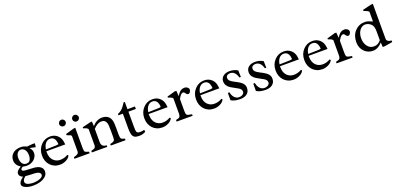

<svg xmlns="http://www.w3.org/2000/svg" viewBox="17 -1729 6149 2958"><g transform="rotate(-20 3091.0 -250.5)"><path d="M146.5 -7.3Q99.1 32.2 99.1 66.9Q99.1 120.1 203.1 129.9Q216.8 130.9 234.1 130.9Q251.5 130.9 280 126.7Q308.6 122.6 333 113.3Q390.6 92.3 390.6 57.6Q390.6 1.5 272 -0.5L233.4 -1Q200.2 -2 146.5 -7.3ZM139.2 -308.6Q139.2 -283.2 144.5 -260.3Q149.9 -237.3 161.1 -219.7Q186 -182.6 231.4 -182.6Q290 -182.6 304.7 -247.6Q309.6 -267.6 309.6 -294.7Q309.6 -321.8 302.5 -345Q295.4 -368.2 283.2 -383.8Q257.8 -416 217.8 -416Q184.1 -416 162.1 -386.7Q139.2 -356.4 139.2 -308.6ZM232.4 -452.1Q279.3 -452.1 329.1 -426.3L365.2 -430.7Q404.3 -435.5 421.9 -435.5Q443.4 -435.5 458 -433.6L450.7 -371.6Q425.3 -377.9 394 -384.8L356.4 -392.1Q384.3 -355 389.6 -336.9Q395 -318.8 395 -293Q395 -267.1 379.9 -238Q364.7 -209 339.8 -189.5Q291 -150.4 222.2 -150.4Q197.8 -150.4 159.7 -159.2Q153.8 -154.8 147.7 -151.4Q141.6 -147.9 136.7 -143.6Q125 -133.8 125 -119.9Q125 -106 137.9 -100.1Q150.9 -94.2 175.8 -91.8Q200.7 -89.4 236.6 -88.1Q272.5 -86.9 310.3 -84Q348.1 -81.1 373.5 -73.2Q398.9 -65.4 417.5 -51.8Q457 -23.4 457 25.4Q457 91.8 384.8 132.8Q316.4 171.4 214.4 171.4Q132.3 171.4 81.1 145Q35.6 121.6 35.6 89.8Q35.6 42.5 110.4 -11.7Q52.2 -36.1 52.2 -79.6Q52.2 -117.7 100.6 -151.4Q115.2 -161.6 132.8 -171.9Q52.2 -218.3 52.2 -299.3Q52.2 -366.2 100.1 -409.2Q147.5 -452.1 232.4 -452.1Z M794.4 -297.9Q787.1 -419.4 700.2 -419.4Q652.8 -419.4 622.1 -379.9Q593.3 -343.8 585.9 -285.6L758.3 -290Q781.2 -291 794.4 -297.9ZM866.2 -94.2 880.4 -80.6Q862.3 -38.1 810.1 -13.2Q762.2 9.8 713.1 9.8Q664.1 9.8 624.8 -6.8Q585.4 -23.4 556.6 -53.7Q496.1 -117.2 496.1 -218.3Q496.1 -319.8 561.5 -387.7Q623 -452.1 711.4 -452.1Q781.7 -452.1 829.1 -410.2Q876 -369.1 885.7 -302.7Q891.1 -277.8 891.1 -261.2V-256.8H582.5Q582 -252.9 582 -249.5Q582 -246.1 582 -242.7Q582 -151.4 630.9 -103Q675.3 -59.1 741.5 -59.1Q807.6 -59.1 866.2 -94.2Z M950.2 0Q949.2 -3.9 949.2 -8.8V-24.4Q957 -28.8 971.2 -32.7Q985.4 -36.6 999.5 -43Q1033.2 -58.6 1033.2 -88.4V-345.2Q1024.9 -359.4 1004.9 -366Q984.9 -372.6 974.6 -376.2Q964.4 -379.9 959 -386.2Q959 -393.6 960 -403.3L1095.2 -442.4L1124 -445.3V-107.4Q1124 -82 1127.4 -67.9Q1130.9 -53.7 1140.1 -47.1Q1149.4 -40.5 1160.6 -36.9Q1171.9 -33.2 1182.9 -30.8Q1193.8 -28.3 1199.2 -24.4Q1199.2 -12.7 1198.2 0ZM1001 -619.6Q1016.6 -604 1016.6 -587.4Q1016.6 -570.8 1012.5 -561Q1008.3 -551.3 1001 -543.9Q984.9 -528.8 968.5 -528.8Q952.1 -528.8 942.4 -533Q932.6 -537.1 925.3 -543.9Q910.2 -559.6 910.2 -576.2Q910.2 -592.8 914.3 -602.5Q918.5 -612.3 925.5 -619.6Q932.6 -627 942.4 -631.1Q952.1 -635.3 963.1 -635.3Q974.1 -635.3 983.9 -631.1Q993.7 -627 1001 -619.6ZM1177.7 -635.3Q1200.2 -635.3 1211.4 -624Q1231.4 -604 1231.4 -587.4Q1231.4 -570.8 1227.3 -561Q1223.1 -551.3 1215.8 -543.9Q1199.7 -528.8 1177.7 -528.8Q1155.8 -528.8 1144.5 -540Q1125 -559.6 1125 -576.2Q1125 -592.8 1129.2 -602.5Q1133.3 -612.3 1140.1 -619.6Q1155.3 -635.3 1177.7 -635.3Z M1531.7 -399.4Q1470.2 -399.4 1401.9 -326.2V-108.4Q1401.9 -47.4 1451.2 -31.2Q1467.3 -26.4 1487.8 -24.4L1486.8 0H1235.4Q1234.9 -1.5 1234.9 -4.9V-21.5Q1234.9 -23.9 1235.4 -26.4Q1276.9 -36.1 1288.1 -43.5Q1311 -58.6 1311 -90.3V-355Q1299.8 -377 1233.4 -396L1234.9 -412.6L1368.2 -445.8L1397.9 -447.8L1403.3 -368.7Q1445.3 -425.3 1513.2 -445.3Q1536.6 -452.1 1562 -452.1Q1632.3 -452.1 1671.6 -412.8Q1710.9 -373.5 1714.4 -292.5Q1715.8 -260.7 1715.8 -228.5V-119.6Q1715.8 -63 1730.5 -48.3Q1738.8 -40.5 1752.4 -36.9Q1766.1 -33.2 1786.6 -26.4Q1787.1 -23.9 1787.1 -21.5V-15.6L1786.6 -4.9V0H1545.9Q1544.9 -5.4 1544.9 -12.7V-24.4Q1554.2 -27.8 1566.7 -30.8Q1579.1 -33.7 1590.8 -38.6Q1617.7 -50.3 1622.1 -72.8Q1624.5 -86.4 1624.5 -110.4V-219.2Q1624.5 -315.4 1614.3 -343.5Q1604 -371.6 1585.2 -385.5Q1566.4 -399.4 1531.7 -399.4Z M1966.8 -561Q1978 -561 1978 -542V-439H2100.6V-397.9H1979V-153.3Q1979 -82.5 1986.6 -67.4Q1994.1 -52.2 2007.1 -47.1Q2020 -42 2049.8 -42Q2079.6 -42 2111.8 -52.7L2115.7 -17.1Q2063.5 9.8 2016.4 9.8Q1969.2 9.8 1946.5 1.2Q1923.8 -7.3 1911.1 -26.4Q1887.7 -61 1887.7 -154.8V-397.9H1814.9V-419.4Q1879.9 -445.8 1919.9 -502.4Q1931.6 -519 1942.1 -535.6Q1952.6 -552.2 1957.3 -556.6Q1961.9 -561 1966.8 -561Z M2472.2 -297.9Q2464.8 -419.4 2377.9 -419.4Q2330.6 -419.4 2299.8 -379.9Q2271 -343.8 2263.7 -285.6L2436 -290Q2459 -291 2472.2 -297.9ZM2543.9 -94.2 2558.1 -80.6Q2540 -38.1 2487.8 -13.2Q2439.9 9.8 2390.9 9.8Q2341.8 9.8 2302.5 -6.8Q2263.2 -23.4 2234.4 -53.7Q2173.8 -117.2 2173.8 -218.3Q2173.8 -319.8 2239.3 -387.7Q2300.8 -452.1 2389.2 -452.1Q2459.5 -452.1 2506.8 -410.2Q2553.7 -369.1 2563.5 -302.7Q2568.8 -277.8 2568.8 -261.2V-256.8H2260.3Q2259.8 -252.9 2259.8 -249.5Q2259.8 -246.1 2259.8 -242.7Q2259.8 -151.4 2308.6 -103Q2353 -59.1 2419.2 -59.1Q2485.4 -59.1 2543.9 -94.2Z M2700.2 -353Q2686.5 -376 2623.5 -393.1L2624.5 -410.2L2754.4 -447.3H2782.2L2790 -357.4Q2830.6 -431.2 2879.4 -445.3Q2896 -449.7 2912.8 -449.7Q2929.7 -449.7 2942.4 -444.8Q2955.1 -439.9 2964.4 -432.1Q2983.9 -415.5 2983.9 -396Q2983.9 -380.9 2976.1 -366.7Q2961.4 -337.9 2943.6 -337.9Q2925.8 -337.9 2917 -345.7Q2908.2 -353.5 2901.9 -362.8Q2895.5 -372.1 2888.9 -379.9Q2882.3 -387.7 2869.6 -387.7Q2856.9 -387.7 2845.9 -380.6Q2835 -373.5 2825.7 -362.3Q2816.4 -351.1 2808.1 -336.9Q2799.8 -322.8 2791.5 -309.1V-127.4Q2791.5 -82 2795.7 -66.4Q2799.8 -50.8 2809.8 -44.7Q2819.8 -38.6 2833.3 -35.4Q2846.7 -32.2 2861.3 -30.3Q2876 -28.3 2887.2 -24.4L2886.7 -9.3V0H2625Q2624.5 -2 2624.5 -5.9V-22.9Q2624.5 -25.4 2625 -26.4Q2641.6 -31.2 2655.5 -34.2Q2669.4 -37.1 2679.2 -43.9Q2700.2 -58.1 2700.2 -105Z M3320.3 -297.9Q3313 -419.4 3226.1 -419.4Q3178.7 -419.4 3147.9 -379.9Q3119.1 -343.8 3111.8 -285.6L3284.2 -290Q3307.1 -291 3320.3 -297.9ZM3392.1 -94.2 3406.2 -80.6Q3388.2 -38.1 3335.9 -13.2Q3288.1 9.8 3239 9.8Q3189.9 9.8 3150.6 -6.8Q3111.3 -23.4 3082.5 -53.7Q3022 -117.2 3022 -218.3Q3022 -319.8 3087.4 -387.7Q3148.9 -452.1 3237.3 -452.1Q3307.6 -452.1 3355 -410.2Q3401.9 -369.1 3411.6 -302.7Q3417 -277.8 3417 -261.2V-256.8H3108.4Q3107.9 -252.9 3107.9 -249.5Q3107.9 -246.1 3107.9 -242.7Q3107.9 -151.4 3156.7 -103Q3201.2 -59.1 3267.3 -59.1Q3333.5 -59.1 3392.1 -94.2Z M3516.6 -144.5Q3535.2 -147 3542.5 -147Q3559.6 -62 3614.3 -34.2Q3634.3 -24.4 3656.2 -24.4Q3678.2 -24.4 3693.4 -29.1Q3708.5 -33.7 3719.7 -42Q3743.7 -59.6 3743.7 -84.7Q3743.7 -109.9 3731 -124.5Q3718.3 -139.2 3696.5 -152.6Q3674.8 -166 3645.8 -180.4Q3616.7 -194.8 3583 -215.8Q3509.3 -262.2 3509.3 -334Q3509.3 -390.1 3551.3 -421.9Q3590.8 -452.1 3653.8 -452.1Q3728.5 -452.1 3786.6 -416.5L3789.6 -308.1Q3784.2 -307.6 3778.3 -307.6H3766.6Q3734.4 -419.4 3650.9 -419.4Q3621.1 -419.4 3602.8 -404.8Q3584.5 -390.1 3584.5 -365.5Q3584.5 -340.8 3596.9 -325.7Q3609.4 -310.5 3628.4 -297.6Q3647.5 -284.7 3670.7 -273.2Q3693.8 -261.7 3717.8 -248.8Q3741.7 -235.8 3761.5 -221.4Q3781.2 -207 3794.4 -191.4Q3820.8 -159.2 3820.8 -121.8Q3820.8 -84.5 3809.1 -61Q3797.4 -37.6 3776.4 -21.5Q3734.9 9.8 3665 9.8Q3572.3 9.8 3516.6 -25.4Z M3933.6 -144.5Q3952.1 -147 3959.5 -147Q3976.6 -62 4031.2 -34.2Q4051.3 -24.4 4073.2 -24.4Q4095.2 -24.4 4110.4 -29.1Q4125.5 -33.7 4136.7 -42Q4160.6 -59.6 4160.6 -84.7Q4160.6 -109.9 4147.9 -124.5Q4135.3 -139.2 4113.5 -152.6Q4091.8 -166 4062.7 -180.4Q4033.7 -194.8 4000 -215.8Q3926.3 -262.2 3926.3 -334Q3926.3 -390.1 3968.3 -421.9Q4007.8 -452.1 4070.8 -452.1Q4145.5 -452.1 4203.6 -416.5L4206.5 -308.1Q4201.2 -307.6 4195.3 -307.6H4183.6Q4151.4 -419.4 4067.9 -419.4Q4038.1 -419.4 4019.8 -404.8Q4001.5 -390.1 4001.5 -365.5Q4001.5 -340.8 4013.9 -325.7Q4026.4 -310.5 4045.4 -297.6Q4064.5 -284.7 4087.6 -273.2Q4110.8 -261.7 4134.8 -248.8Q4158.7 -235.8 4178.5 -221.4Q4198.2 -207 4211.4 -191.4Q4237.8 -159.2 4237.8 -121.8Q4237.8 -84.5 4226.1 -61Q4214.4 -37.6 4193.4 -21.5Q4151.9 9.8 4082 9.8Q3989.3 9.8 3933.6 -25.4Z M4624.5 -297.9Q4617.2 -419.4 4530.3 -419.4Q4482.9 -419.4 4452.1 -379.9Q4423.3 -343.8 4416 -285.6L4588.4 -290Q4611.3 -291 4624.5 -297.9ZM4696.3 -94.2 4710.4 -80.6Q4692.4 -38.1 4640.1 -13.2Q4592.3 9.8 4543.2 9.8Q4494.1 9.8 4454.8 -6.8Q4415.5 -23.4 4386.7 -53.7Q4326.2 -117.2 4326.2 -218.3Q4326.2 -319.8 4391.6 -387.7Q4453.1 -452.1 4541.5 -452.1Q4611.8 -452.1 4659.2 -410.2Q4706.1 -369.1 4715.8 -302.7Q4721.2 -277.8 4721.2 -261.2V-256.8H4412.6Q4412.1 -252.9 4412.1 -249.5Q4412.1 -246.1 4412.1 -242.7Q4412.1 -151.4 4460.9 -103Q4505.4 -59.1 4571.5 -59.1Q4637.7 -59.1 4696.3 -94.2Z M5094.7 -297.9Q5087.4 -419.4 5000.5 -419.4Q4953.1 -419.4 4922.4 -379.9Q4893.6 -343.8 4886.2 -285.6L5058.6 -290Q5081.5 -291 5094.7 -297.9ZM5166.5 -94.2 5180.7 -80.6Q5162.6 -38.1 5110.4 -13.2Q5062.5 9.8 5013.4 9.8Q4964.4 9.8 4925 -6.8Q4885.7 -23.4 4856.9 -53.7Q4796.4 -117.2 4796.4 -218.3Q4796.4 -319.8 4861.8 -387.7Q4923.3 -452.1 5011.7 -452.1Q5082 -452.1 5129.4 -410.2Q5176.3 -369.1 5186 -302.7Q5191.4 -277.8 5191.4 -261.2V-256.8H4882.8Q4882.3 -252.9 4882.3 -249.5Q4882.3 -246.1 4882.3 -242.7Q4882.3 -151.4 4931.2 -103Q4975.6 -59.1 5041.7 -59.1Q5107.9 -59.1 5166.5 -94.2Z M5322.8 -353Q5309.1 -376 5246.1 -393.1L5247.1 -410.2L5377 -447.3H5404.8L5412.6 -357.4Q5453.1 -431.2 5502 -445.3Q5518.6 -449.7 5535.4 -449.7Q5552.2 -449.7 5564.9 -444.8Q5577.6 -439.9 5586.9 -432.1Q5606.4 -415.5 5606.4 -396Q5606.4 -380.9 5598.6 -366.7Q5584 -337.9 5566.2 -337.9Q5548.3 -337.9 5539.6 -345.7Q5530.8 -353.5 5524.4 -362.8Q5518.1 -372.1 5511.5 -379.9Q5504.9 -387.7 5492.2 -387.7Q5479.5 -387.7 5468.5 -380.6Q5457.5 -373.5 5448.2 -362.3Q5439 -351.1 5430.7 -336.9Q5422.4 -322.8 5414.1 -309.1V-127.4Q5414.1 -82 5418.2 -66.4Q5422.4 -50.8 5432.4 -44.7Q5442.4 -38.6 5455.8 -35.4Q5469.2 -32.2 5483.9 -30.3Q5498.5 -28.3 5509.8 -24.4L5509.3 -9.3V0H5247.6Q5247.1 -2 5247.1 -5.9V-22.9Q5247.1 -25.4 5247.6 -26.4Q5264.2 -31.2 5278.1 -34.2Q5292 -37.1 5301.8 -43.9Q5322.8 -58.1 5322.8 -105Z M5994.6 -108.4V-249Q5994.6 -318.8 5974.6 -351.6Q5953.6 -385.3 5911.1 -403.3Q5888.7 -413.1 5861.8 -413.1Q5835 -413.1 5810.8 -398.2Q5786.6 -383.3 5769.5 -358.4Q5734.4 -306.2 5734.4 -232.9Q5734.4 -159.7 5770 -107.4Q5810.5 -48.3 5880.1 -48.3Q5949.7 -48.3 5994.6 -108.4ZM5997.1 -69.8Q5926.3 9.8 5842.8 9.8Q5757.8 9.8 5701.7 -48.3Q5643.6 -108.4 5643.6 -202.1Q5643.6 -312 5708.3 -381.3Q5772.9 -450.7 5870.1 -450.7Q5903.8 -450.7 5933.6 -439.9Q5963.4 -429.2 5994.6 -414.6V-573.7Q5981.9 -593.8 5911.6 -618.2L5912.6 -635.3L6050.3 -668.5L6085.4 -671.9V-97.2Q6085.4 -67.9 6114.3 -53.7Q6136.2 -42.5 6164.6 -42.5V-15.6L6034.2 5.9H6001.5Z"/></g></svg>

Font: RadleyRegular
Style: Regular
Weight: 400
Designer: vernon adams
Foundry: vernon adams
Version: Version 1.000;PS 001.001;hotconv 1.0.56